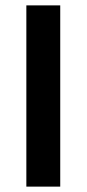

<svg xmlns="http://www.w3.org/2000/svg" viewBox="-20 -694 322 714"><path d="M204 0H78V-674H204Z"/></svg>

Font: Hind Jalandhar SemiBold
Style: Regular
Weight: 600
Designer: Namrata Goyal
Foundry: Indian Type Foundry
Version: Version 0.702;PS 1.0;hotconv 1.0.81;makeotf.lib2.5.63406